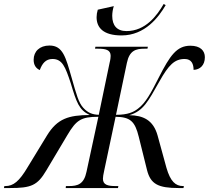

<svg xmlns="http://www.w3.org/2000/svg" viewBox="-76 -950 1055 970"><path d="M538 -771C657 -771 726 -864 761 -924L751 -930C717 -871 659 -793 563 -793C515 -793 491 -821 491 -870C491 -885 494 -904 499 -919L418 -901C414 -888 412 -875 412 -863C412 -810 446 -771 538 -771ZM-56 0H-26C82 0 113 -13 158 -89L264 -267C309 -343 333 -360 421 -360L361 -82C348 -19 316 -10 272 -10H257L256 0H520L522 -10H508C469 -10 444 -16 444 -47C444 -55 446 -69 451 -91L508 -360C582 -359 606 -337 625 -259L667 -90C685 -20 723 0 827 0H851L853 -10H849C811 -10 785 -33 765 -102L720 -266C698 -344 647 -367 577 -368C648 -389 672 -437 729 -538C776 -622 806 -652 857 -652C892 -652 902 -626 902 -597C934 -598 959 -620 959 -661C959 -694 936 -719 886 -719C817 -719 783 -670 726 -558C686 -479 659 -429 621 -401C599 -384 571 -370 510 -370L565 -632C578 -695 610 -704 655 -704H669L671 -714H406L404 -704H419C458 -704 483 -698 483 -668C483 -662 482 -649 478 -634L423 -370C391 -371 368 -380 345 -405C321 -431 310 -473 286 -557C256 -661 242 -720 174 -720C124 -720 94 -690 94 -648C94 -622 105 -605 125 -596C137 -629 155 -652 189 -652C239 -652 254 -612 281 -531C311 -431 323 -395 377 -369C272 -368 214 -352 161 -265L64 -106C21 -33 -9 -10 -49 -10H-54Z"/></svg>

Font: Noto Serif Display SemiCondensed
Style: Italic
Weight: 400
Width: 4
Italic angle: -12°
Designer: Monotype Design Team
Foundry: Monotype Imaging Inc.
Version: Version 2.009